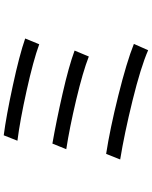

<svg xmlns="http://www.w3.org/2000/svg" viewBox="89 -886 822 1040"><g transform="rotate(-90 500.0 -366.0)"><path d="M257.8 -682.6 287.1 -756.8Q391.6 -743.2 556.6 -707.5Q721.7 -671.9 811.5 -640.6L780.3 -564.5Q692.4 -596.7 529.3 -632.8Q366.2 -668.9 257.8 -682.6ZM211.9 -418 242.2 -493.2Q365.2 -471.7 513.2 -438Q661.1 -404.3 746.1 -373L713.9 -295.9Q631.8 -328.1 479.5 -364.3Q327.1 -400.4 211.9 -418ZM156.2 -126 186.5 -202.1Q320.3 -181.6 502.4 -136.2Q684.6 -90.8 782.2 -51.8L748 25.4Q656.2 -14.6 475.6 -59.1Q294.9 -103.5 156.2 -126Z"/></g></svg>

Font: GenEi Gothic M Regular
Style: Regular
Weight: 400
Designer: o_tamon (Modified); [Source Han Sans]
Ryoko NISHIZUKA  (kana & ideographs); Paul D. Hunt (Latin, Greek & Cyrillic); Wenl
Version: Version 1.1a;Original Version 1.004